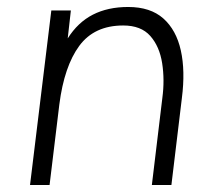

<svg xmlns="http://www.w3.org/2000/svg" viewBox="-20 -530 608 550"><path d="M66 0 127 -500H183L174 -420Q203 -466 246 -488Q289 -510 347 -510Q411 -510 448 -477Q485 -444 498 -385.5Q511 -327 501 -249L471 0H415L445 -249Q452 -301 444.5 -349Q437 -397 410.5 -427Q384 -457 333 -457Q250 -457 207 -398.5Q164 -340 150 -231L122 0Z"/></svg>

Font: Haskoy Light
Style: Italic
Weight: 300
Designer: Ertekin Erdin
Foundry: Ertekin Erdin
Version: Version 2.000; ttfautohint (v1.8.4.7-5d5b)